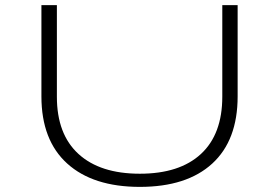

<svg xmlns="http://www.w3.org/2000/svg" viewBox="-20 -720 1090 751"><path d="M527 11Q344 11 243 -80.2Q142 -171.5 142 -343V-700H202.5V-341.5Q202.5 -195 287 -117.8Q371.5 -40.5 527 -40.5Q682.5 -40.5 766 -117.8Q849.5 -195 849.5 -342V-700H909.5V-343Q909.5 -171 810 -80Q710.5 11 527 11Z"/></svg>

Font: League Mono Extended UltraLight
Style: Regular
Weight: 200
Width: 9
Designer: Tyler Finck
Foundry: The League of Moveable Type / Tyler Finck
Version: Version 2.210